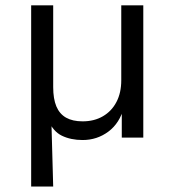

<svg xmlns="http://www.w3.org/2000/svg" viewBox="-20 -506 640 706"><path d="M94.6 180V-486.3H175.6V-185.7Q175.6 -142.7 187.2 -114.9Q198.9 -87.1 222.9 -73.4Q246.9 -59.8 283.7 -59.8Q326.4 -59.8 358.4 -78.5Q390.5 -97.1 408.2 -131Q425.9 -164.8 425.9 -210.8V-486.3H506.9V0H427.8V-112.1H436Q420.3 -53.3 378.7 -22.2Q337 8.9 283.8 8.9Q240 8.9 207.1 -7.2Q174.1 -23.4 156.5 -66.9H168.8L175.6 180Z"/></svg>

Font: Nunito Sans 12pt ExtraLight
Style: Regular
Weight: 200
Designer: Vernon Adams
Foundry: Vernon Adams
Version: Version 3.101;gftools[0.9.27]